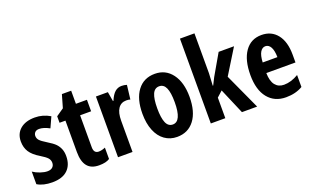

<svg xmlns="http://www.w3.org/2000/svg" viewBox="-83 -1183 2626 1616"><g transform="rotate(-20 1230.0 -375.0)"><path d="M347.2 -159.2Q347.2 -79.6 300.5 -34.9Q253.9 9.8 163.1 9.8Q82.5 9.8 29.8 -22V-134.8Q56.6 -116.2 92.5 -104Q128.4 -91.8 155.8 -91.8Q186 -91.8 201.9 -106.7Q217.8 -121.6 217.8 -146Q217.8 -170.9 201.2 -189.5Q184.6 -208 140.1 -234.9Q81.1 -270 55.4 -309.8Q29.8 -349.6 29.8 -403.8Q29.8 -473.1 77.4 -513.7Q125 -554.2 208 -554.2Q280.3 -554.2 344.2 -516.1L301.8 -422.9Q249.5 -451.2 210 -451.2Q185.1 -451.2 172.6 -438Q160.2 -424.8 160.2 -405.8Q160.2 -383.8 175.5 -366.7Q190.9 -349.6 232.9 -324.2Q283.7 -293.5 304.2 -272Q324.7 -250.5 335.9 -223.1Q347.2 -195.8 347.2 -159.2Z M618.2 -100.1Q645.5 -100.1 677.2 -113.8V-12.2Q645.5 9.8 582 9.8Q511.2 9.8 477.1 -32.5Q442.9 -74.7 442.9 -159.2V-440.9H390.1V-499L458 -545.9L491.2 -661.1H574.2V-543.9H672.9V-440.9H574.2V-154.8Q574.2 -100.1 618.2 -100.1Z M985.4 -554.2Q1009.3 -554.2 1032.2 -546.9L1017.1 -420.9Q1003.4 -425.8 981.4 -425.8Q934.1 -425.8 908.7 -388.4Q883.3 -351.1 883.3 -279.8V0H753.4V-543.9H860.4L875 -459H879.4Q900.9 -510.3 926.3 -532.2Q951.7 -554.2 985.4 -554.2Z M1493.2 -272.9Q1493.2 -139.2 1436.5 -64.7Q1379.9 9.8 1281.2 9.8Q1218.8 9.8 1170.9 -24.4Q1123 -58.6 1097.2 -122.8Q1071.3 -187 1071.3 -272.9Q1071.3 -405.3 1127.4 -479.7Q1183.6 -554.2 1283.2 -554.2Q1379.4 -554.2 1436.3 -478.3Q1493.2 -402.3 1493.2 -272.9ZM1204.1 -272.9Q1204.1 -188 1222.7 -144.5Q1241.2 -101.1 1282.2 -101.1Q1360.4 -101.1 1360.4 -272.9Q1360.4 -358.4 1341.6 -400.6Q1322.8 -442.9 1282.2 -442.9Q1241.2 -442.9 1222.7 -400.6Q1204.1 -358.4 1204.1 -272.9Z M1712.4 -293 1745.1 -357.9 1852.5 -543.9H1990.2L1852.5 -320.8L1999.5 0H1863.3L1765.1 -230L1714.4 -184.1V0H1584.5V-759.8H1714.4V-401.9L1708.5 -293Z M2256.3 9.8Q2154.3 9.8 2095.5 -62.7Q2036.6 -135.3 2036.6 -268.1Q2036.6 -402.8 2089.8 -478.5Q2143.1 -554.2 2238.3 -554.2Q2327.1 -554.2 2378.4 -489.5Q2429.7 -424.8 2429.7 -308.1V-238.8H2168.5Q2169.9 -166 2198.2 -130.6Q2226.6 -95.2 2276.4 -95.2Q2339.8 -95.2 2406.2 -134.8V-27.8Q2343.8 9.8 2256.3 9.8ZM2237.3 -454.1Q2209.5 -454.1 2191.4 -424.6Q2173.3 -395 2170.4 -333H2302.2Q2301.3 -392.6 2284.2 -423.3Q2267.1 -454.1 2237.3 -454.1Z"/></g></svg>

Font: TypoPRO Open Sans Condensed
Style: Bold
Weight: 700
Width: 3
Foundry: Ascender Corporation
Version: Version 1.11